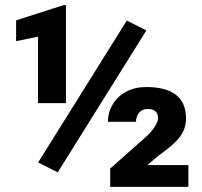

<svg xmlns="http://www.w3.org/2000/svg" viewBox="-20 -732 790 752"><path d="M238.3 -711.9V-328.1H128.9V-588.4L43 -570.8V-652.3L229 -711.9ZM553.2 -612.8 206.1 -57.1 129.4 -95.7 476.6 -651.4ZM717.8 -85.4V0H411.6V-71.8L550.8 -195.3Q573.2 -215.3 586.2 -236.1Q599.1 -256.8 599.1 -268.1Q599.1 -305.2 558.1 -305.2Q536.6 -305.2 524.7 -290.3Q512.7 -275.4 512.7 -254.9H402.8Q402.8 -292 421.4 -323.2Q439.9 -354.5 473.9 -372.8Q507.8 -391.1 552.2 -391.1Q708.5 -391.1 708.5 -268.1Q708.5 -239.3 697 -216.3Q685.5 -193.4 662.4 -171.6Q639.2 -149.9 596.2 -118.7L557.1 -85.4Z"/></svg>

Font: Mardoto Black
Style: Regular
Weight: 900
Designer: Christian Robertson, Vahan Hovhannisyan
Foundry: Google
Version: Version 1.000